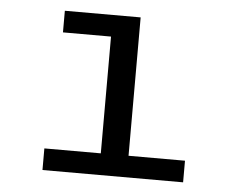

<svg xmlns="http://www.w3.org/2000/svg" viewBox="-42 -544 716 593"><g transform="rotate(5 316.0 -248.0)"><path d="M110 0V-67H285V-429H136V-496H371V-67H546V0Z"/></g></svg>

Font: Atkinson Hyperlegible Mono ExtraLight
Style: Regular
Weight: 400
Monospace: yes
Version: Version 2.001